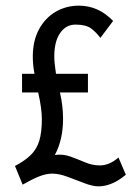

<svg xmlns="http://www.w3.org/2000/svg" viewBox="-20 -644 490 679"><path d="M60 9 33 -57Q69 -76 89.5 -96.5Q110 -117 119 -146.5Q128 -176 128 -223Q128 -260 115 -317H58V-383H102Q96 -414 96 -444Q96 -500 118 -540.5Q140 -581 177 -602.5Q214 -624 259 -624Q328 -624 380 -570L335 -510Q320 -530 302 -543.5Q284 -557 247 -557Q213 -557 192.5 -527Q172 -497 172 -445Q172 -432 173.5 -417.5Q175 -403 178 -383H291V-317H192Q198 -291 200.5 -267.5Q203 -244 203 -224Q203 -188 196 -156Q189 -124 174 -96Q203 -100 230 -90Q257 -80 282 -69.5Q307 -59 333 -59Q367 -59 399 -87L425 -26Q376 15 328 15Q308 15 279 4Q250 -7 219.5 -18.5Q189 -30 165 -30Q143 -30 118 -20Q93 -10 60 9Z"/></svg>

Font: Inconsolata SemiCondensed Medium
Style: Regular
Weight: 500
Width: 4
Monospace: yes
Designer: Raph Levien, Cyreal, Brenton Simpson
Foundry: Raph Levien, Cyreal, Google
Version: Version 3.001; ttfautohint (v1.8.2.53-6de2)